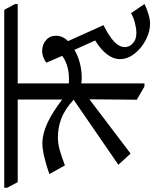

<svg xmlns="http://www.w3.org/2000/svg" viewBox="40 -756 744 927"><g transform="rotate(-90 412.5 -293.0)"><path d="M856 -593V-580H473V-333Q555 -328 606 -365L573 -441Q579 -448 596 -455Q613 -462 628 -462Q660 -462 681.5 -443.5Q703 -425 703 -395Q703 -363 677 -337L754 -166Q699 -138 673.5 -113.5Q648 -89 648 -61Q649 -40 667 -23.5Q685 -7 717 -7Q737 -7 764.5 -14Q792 -21 812 -33L856 32Q835 43 808.5 51Q782 59 761 59Q722 59 682 38Q642 17 616 -16.5Q590 -50 590 -87Q590 -118 613 -148.5Q636 -179 680 -206L635 -306Q606 -289 571 -280Q536 -271 503 -271Q483 -271 473 -273V32H458L394 -5L396 -230L395 -233L134 -35L80 -94L394 -310Q347 -353 303 -369.5Q259 -386 213 -386Q181 -386 148.5 -376.5Q116 -367 77 -352L35 -427Q61 -437 107 -449Q153 -461 183 -461Q233 -460 285 -435Q337 -410 395 -365V-580H-4L-31 -631V-645H828Z"/></g></svg>

Font: Grenzecho Serif
Style: Serif-Regular
Weight: 400
Designer: Dan Reynolds
Foundry: Dan Reynolds
Version: Version 1.001; ttfautohint (v1.1) -l 5 -r 5 -G 72 -x 0 -D la